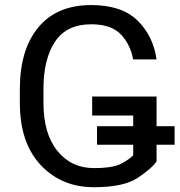

<svg xmlns="http://www.w3.org/2000/svg" viewBox="-20 -741 721 770"><path d="M607.9 -93.8Q587.9 -64.5 531.7 -27.3Q475.6 9.8 356.4 9.8Q226.6 9.8 143.1 -79.3Q59.6 -168.5 59.6 -328.1V-383.3Q59.6 -542 133.8 -631.3Q208 -720.7 345.7 -720.7Q467.8 -720.7 531 -659.2Q594.2 -597.7 607.9 -502.9H513.7Q503.9 -560.5 465.6 -602.1Q427.2 -643.6 345.7 -643.6Q247.6 -643.6 201.2 -574.5Q154.8 -505.4 154.3 -386.7V-328.1Q154.3 -205.1 210 -136Q265.6 -66.9 356.9 -66.9Q432.6 -66.9 466.3 -84.7Q500 -102.5 514.2 -118.7V-160.6H369.1V-234.9H514.2V-277.8H349.6V-354H607.9V-234.9H680.2V-160.6H607.9Z"/></svg>

Font: Roboto21382017
Style: Regular
Weight: 400
Designer: Christian Robertson
Foundry: Google
Version: Version 2.138; 2017